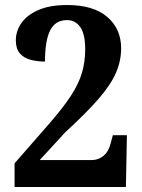

<svg xmlns="http://www.w3.org/2000/svg" viewBox="-20 -744 565 764"><path d="M38 0V-94L175 -251Q231 -315 262.5 -363.5Q294 -412 306.5 -455.5Q319 -499 319 -548Q319 -608 299.5 -636Q280 -664 247 -664Q200 -664 179.5 -623Q159 -582 159 -499Q129 -499 102 -506Q75 -513 59 -531.5Q43 -550 43 -584Q43 -620 65 -652Q87 -684 132.5 -704Q178 -724 247 -724Q352 -724 407 -676.5Q462 -629 462 -552Q462 -502 441.5 -454.5Q421 -407 372.5 -351Q324 -295 240 -218L138 -107H344Q372 -107 392.5 -124.5Q413 -142 421 -176L429 -206H485L481 0Z"/></svg>

Font: Noto Serif Devanagari SemiCondensed
Style: Bold
Weight: 700
Width: 4
Designer: Universal Thirst, Indian Type Foundry and the Monotype Design Team
Foundry: Monotype Imaging Inc.
Version: Version 2.004; ttfautohint (v1.8.4.7-5d5b)